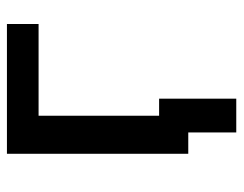

<svg xmlns="http://www.w3.org/2000/svg" viewBox="-92 -474 685 540"><g transform="rotate(-90 250.0 -203.5)"><path d="M88 -526H453V-437H195V-98H243V119H148V-16H88Z"/></g></svg>

Font: D2Coding ligature
Style: Bold
Weight: 700
Monospace: yes
Designer: Yong-Rak Park; Jeong-Hwan Yoon; Sang-Min Lee;
Foundry: NHN Corporation
Version: Version 1.3.2; Build 20180524